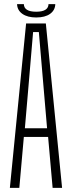

<svg xmlns="http://www.w3.org/2000/svg" viewBox="-20 -914 342 934"><path d="M28 0 107 -800H203L282 0H236L214 -248H96L74 0ZM101 -290H209L194 -465L169 -758H141L116 -464ZM63 -894H96Q97 -857 156 -857Q215 -857 216 -894H249Q248 -864 223.5 -846.5Q199 -829 156 -829Q114 -829 89 -846.5Q64 -864 63 -894Z"/></svg>

Font: Big Shoulders Display Light
Style: Regular
Weight: 300
Designer: Patric King
Foundry: XO Type Co
Version: Version 1.000; ttfautohint (v1.8.2)